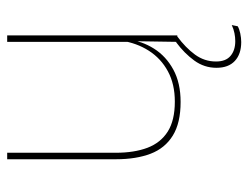

<svg xmlns="http://www.w3.org/2000/svg" viewBox="-100 -426 708 548"><g transform="rotate(-90 254.0 -152.0)"><path d="M92 -485.5V-175.5Q92 -123 106.2 -85.2Q120.5 -47.5 152.5 -27.2Q184.5 -7 238 -7Q288 -7 324.5 -26.8Q361 -46.5 383.2 -81.2Q405.5 -116 412 -160.5L421 -141.5H415.5Q411 -101 389.2 -66.5Q367.5 -32 329.2 -11.2Q291 9.5 237 9.5Q177 9.5 141 -12.8Q105 -35 89.2 -76.2Q73.5 -117.5 73.5 -174.5V-485.5ZM427 -485.5V0H408.5L410.5 -127H408.5V-485.5ZM408 182.5Q373.5 182.5 354 164.2Q334.5 146 334.5 112V111.5Q334.5 77 355.2 48.5Q376 20 407 -3L424 -3.5V0Q392 23.5 372.2 50.5Q352.5 77.5 352.5 110V111Q352.5 138.5 368.5 152Q384.5 165.5 410.5 165.5Q422 165.5 433.2 163.2Q444.5 161 456.5 155.5L453 172.5Q445.5 177 432.5 179.8Q419.5 182.5 408 182.5Z"/></g></svg>

Font: Anek Latin Thin
Style: Regular
Weight: 250
Designer: Yesha Goshar
Foundry: Ek Type
Version: Version 1.003